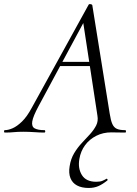

<svg xmlns="http://www.w3.org/2000/svg" viewBox="-58 -658 678 953"><path d="M382.2 275Q347.6 275 324.4 262.6Q301.2 250.2 291.6 225.9Q282 201.6 287.6 167.4Q293.2 130.6 310.1 102.4Q327 74.2 348.5 51.4Q370 28.6 389 7.7Q408 -13.2 419.2 -35Q430.4 -56.8 425.6 -84L353.4 -557L378.2 -586L134 -132.2Q106.2 -80.8 102.1 -55.2Q98 -29.6 114.2 -20.8Q130.4 -12 162.6 -12Q166.6 -12 166.6 -6Q166.6 0 161.6 0Q141.8 0 113.5 -2Q85.2 -4 58 -4Q29 -4 10.5 -2Q-8 0 -34 0Q-38 0 -38 -6Q-38 -12 -34 -12Q-17 -12 4.8 -21.5Q26.6 -31 51.3 -54.9Q76 -78.8 99.8 -123.2L382 -634.8Q384 -638.8 391.5 -637.4Q399 -636 400 -633L486.6 -93.6Q491.8 -59.8 499.7 -42.3Q507.6 -24.8 522.4 -18.4Q537.2 -12 563.4 -12Q567.4 -12 567.4 -6Q567.4 0 563.4 0Q538.4 0 523.2 -0.5Q508 -1 494.8 -1Q453.4 -1 419.6 16.2Q385.8 33.4 364.1 62.9Q342.4 92.4 336 131Q327.8 177.6 348.5 210.9Q369.2 244.2 419.6 244.2Q439.2 244.2 450.3 239.5Q461.4 234.8 470.4 229.4Q472.4 227.4 474.9 231.3Q477.4 235.2 475.2 237.4Q451.2 256.8 430 265.9Q408.8 275 382.2 275ZM230 -330.2 246 -351H423.4L425.4 -330.2Z"/></svg>

Font: Cormorant Light
Style: Italic
Weight: 300
Italic angle: -10°
Designer: Christian Thalmann (Catharsis Fonts)
Foundry: Catharsis Fonts
Version: Version 4.000